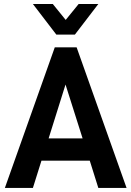

<svg xmlns="http://www.w3.org/2000/svg" viewBox="-20 -923 645 943"><path d="M420.9 -133.8H183.6L141.6 0H3.9L249 -690.4H356.4L601.6 0H462.9ZM385.7 -243.2 301.8 -507.8 218.8 -243.2ZM141.6 -903.3H239.3L302.7 -825.2L366.2 -903.3H462.9L347.7 -752.9H256.8Z"/></svg>

Font: Dinish
Style: Bold
Weight: 700
Designer: Bert Driehuis
Foundry: Playbeing
Version: Version 3.006; git-39231f3c-release